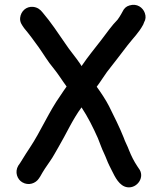

<svg xmlns="http://www.w3.org/2000/svg" viewBox="-20 -745 683 810"><path d="M526 -722C512 -718 503 -709 497 -696L492 -687C488 -679 481 -669 476 -662C452 -638 430 -606 407 -576C380 -541 351 -506 326 -469C326 -468 326 -467 325 -466C322 -469 320 -473 318 -476C300 -503 273 -534 255 -562C224 -607 195 -651 160 -692C150 -705 138 -714 120 -716C90 -719 68 -697 65 -670C63 -651 73 -639 82 -626C103 -601 123 -574 143 -546C163 -518 182 -485 205 -458C227 -431 241 -407 261 -380C252 -368 244 -355 235 -342C186 -273 152 -191 106 -122C98 -110 98 -110 89 -96C77 -78 69 -62 57 -46C41 -19 53 12 74 24C101 40 131 28 144 8L150 -1C162 -23 176 -44 191 -65C204 -83 215 -105 227 -125C259 -179 286 -241 324 -292C351 -251 372 -209 393 -162C405 -133 407 -123 419 -98C428 -79 432 -65 441 -47L452 -25C465 1 483 40 517 45C559 51 594 1 565 -35L559 -44C545 -65 534 -87 524 -112C519 -127 507 -148 502 -164C485 -207 460 -257 440 -297C428 -321 405 -356 388 -379C408 -406 413 -416 431 -441C460 -477 490 -518 519 -555C544 -587 565 -606 584 -641L588 -651C595 -663 596 -676 591 -690C583 -713 558 -732 526 -722Z"/></svg>

Font: Electronic
Style: UltBlk
Weight: 500
Version: Version 1.011